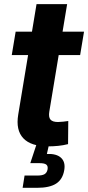

<svg xmlns="http://www.w3.org/2000/svg" viewBox="-20 -692 421 916"><path d="M380.9 -541 362.3 -429.2H36.1L54.7 -541ZM154.3 -672.4H300.3L215.3 -159.7Q210.9 -133.3 220.7 -121.6Q230.5 -109.9 256.8 -109.9Q266.1 -109.9 281.7 -111.6Q297.4 -113.3 305.7 -114.7L304.7 -4.4Q281.7 1.5 257.3 3.9Q232.9 6.3 210.4 6.3Q127.4 6.3 91.1 -32.5Q54.7 -71.3 66.9 -145ZM87.9 204.1 97.2 145.5H158.7Q181.6 145.5 192.9 138.7Q204.1 131.8 207 115.7Q209.5 100.1 200.9 93.3Q192.4 86.4 168.9 86.4H124.5L160.2 -21.5H216.8L213.4 0L203.6 42.5Q249.5 40.5 271.2 60.8Q293 81.1 286.6 119.1Q279.3 163.6 248 183.8Q216.8 204.1 156.2 204.1Z"/></svg>

Font: Inter 17pt
Style: Bold Italic
Weight: 700
Italic angle: -9.3988°
Version: Version 4.001;git-66647c0bb